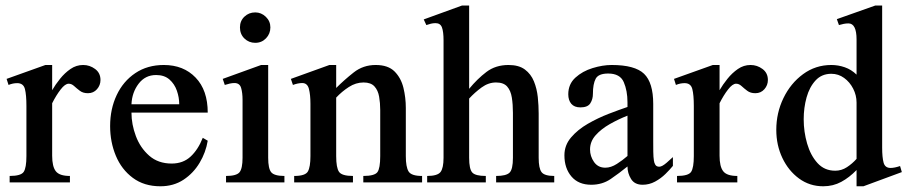

<svg xmlns="http://www.w3.org/2000/svg" viewBox="-20 -647 3219 681"><path d="M336.4 -363.3Q336.4 -344.7 324 -330.6Q311.5 -316.4 292 -316.4Q274.4 -316.4 263.2 -325Q252 -333.5 242.9 -341.8Q233.9 -350.1 223.6 -350.1Q210.9 -350.1 195.1 -329.6Q179.2 -309.1 165 -280.8V-94.7Q165 -56.2 178 -39.6Q190.9 -22.9 228 -22.9V0H14.2V-22.9Q54.7 -22.9 64.2 -37.6Q73.7 -52.2 73.7 -93.3V-271Q73.7 -310.5 68.4 -331.3Q63 -352.1 41 -352.1Q25.4 -352.1 10.3 -345.7L3.4 -367.2L141.1 -416.5H165V-327.1Q176.3 -346.7 192.9 -367.4Q209.5 -388.2 230 -402.3Q250.5 -416.5 274.9 -416.5Q298.3 -416.5 317.4 -402.3Q336.4 -388.2 336.4 -363.3Z M699.2 -158.2 716.8 -147.9Q710 -106.4 688 -69.6Q666 -32.7 630.9 -9.5Q595.7 13.7 548.8 13.7Q491.2 13.7 451.2 -16.1Q411.1 -45.9 390.9 -94.5Q370.6 -143.1 370.6 -199.7Q370.6 -260.3 393.8 -309.6Q417 -358.9 460 -387.7Q502.9 -416.5 561 -416.5Q630.9 -416.5 673.8 -371.8Q716.8 -327.1 716.8 -247.6H446.3Q446.3 -206.1 461.9 -164.3Q477.5 -122.6 509.3 -94.7Q541 -66.9 588.9 -66.9Q629.4 -66.9 656 -91.6Q682.6 -116.2 699.2 -158.2ZM446.3 -277.3H615.7Q615.7 -301.3 607.4 -325.2Q599.1 -349.1 581.1 -365Q563 -380.9 533.7 -380.9Q495.1 -380.9 471.7 -350.1Q448.2 -319.3 446.3 -277.3Z M939 -549.8Q939 -527.3 923.6 -511.2Q908.2 -495.1 885.3 -495.1Q862.8 -495.1 846.9 -510.5Q831.1 -525.9 831.1 -549.8Q831.1 -572.8 846.9 -587.9Q862.8 -603 885.3 -603Q906.7 -603 922.9 -587.4Q939 -571.8 939 -549.8ZM988.8 0H781.7V-22.9Q818.8 -22.9 829.6 -36.1Q840.3 -49.3 840.3 -87.4V-293Q840.3 -317.9 835.2 -335.2Q830.1 -352.5 811.5 -352.5Q804.2 -352.5 795.2 -350.6Q786.1 -348.6 777.3 -345.7L770 -367.2L906.2 -416.5H931.2V-87.4Q931.2 -48.8 942.1 -35.9Q953.1 -22.9 988.8 -22.9Z M1477.1 0H1268.6V-22.9Q1308.6 -22.9 1318.6 -36.4Q1328.6 -49.8 1328.6 -93.3V-256.8Q1328.6 -281.7 1324.7 -304.2Q1320.8 -326.7 1308.1 -340.6Q1295.4 -354.5 1269.5 -354.5Q1242.2 -354.5 1217.3 -338.4Q1192.4 -322.3 1172.4 -300.8V-93.3Q1172.4 -52.2 1182.4 -37.6Q1192.4 -22.9 1231.9 -22.9V0H1023.4V-22.9Q1063 -22.9 1072 -38.8Q1081.1 -54.7 1081.1 -93.3V-278.8Q1081.1 -311 1075.7 -331.8Q1070.3 -352.5 1051.8 -352.5Q1044.4 -352.5 1035.4 -350.6Q1026.4 -348.6 1019 -345.7L1011.7 -367.2L1148.4 -416.5H1172.4V-335Q1201.2 -363.8 1234.6 -390.1Q1268.1 -416.5 1312.5 -416.5Q1356.4 -416.5 1379.4 -393.6Q1402.3 -370.6 1410.9 -335.7Q1419.4 -300.8 1419.4 -264.2V-93.3Q1419.4 -54.7 1429.2 -38.8Q1439 -22.9 1477.1 -22.9Z M1945.8 0H1739.7V-22.9Q1775.4 -22.9 1787.4 -34.7Q1799.3 -46.4 1799.3 -87.4V-246.6Q1799.3 -276.4 1795.4 -301Q1791.5 -325.7 1778.8 -340.1Q1766.1 -354.5 1739.3 -354.5Q1712.4 -354.5 1688 -336.7Q1663.6 -318.8 1644 -297.4V-87.4Q1644 -47.4 1655 -35.2Q1666 -22.9 1703.1 -22.9V0H1495.1V-22.9Q1531.7 -22.9 1542.5 -36.9Q1553.2 -50.8 1553.2 -87.4V-503.9Q1553.2 -534.2 1547.6 -549.6Q1542 -564.9 1524.9 -564.9Q1516.1 -564.9 1508.5 -563Q1501 -561 1492.2 -558.1L1482.9 -578.1L1618.7 -627.4H1644V-332Q1672.9 -367.2 1705.3 -391.8Q1737.8 -416.5 1783.7 -416.5Q1820.3 -416.5 1841.8 -400.4Q1863.3 -384.3 1873.8 -358.4Q1884.3 -332.5 1887.5 -302.5Q1890.6 -272.5 1890.6 -244.1V-87.4Q1890.6 -49.8 1900.9 -36.4Q1911.1 -22.9 1945.8 -22.9Z M2366.7 -89.8V-58.6Q2356.4 -45.9 2340.3 -30Q2324.2 -14.2 2303.5 -2.9Q2282.7 8.3 2259.3 8.3Q2231 8.3 2218.3 -12.2Q2205.6 -32.7 2205.6 -56.6Q2176.3 -32.7 2146.2 -12.2Q2116.2 8.3 2077.1 8.3Q2031.7 8.3 2006.8 -21Q1981.9 -50.3 1981.9 -96.2Q1981.9 -131.8 2005.4 -159.4Q2028.8 -187 2064.7 -207.8Q2100.6 -228.5 2138.7 -243.2Q2176.8 -257.8 2205.6 -267.6V-284.2Q2205.6 -325.2 2192.4 -355.7Q2179.2 -386.2 2137.2 -386.2Q2102.5 -386.2 2092.8 -367.7Q2083 -349.1 2083 -314.5Q2083 -294.9 2073.7 -280.5Q2064.5 -266.1 2038.6 -266.1Q2017.1 -266.1 2006.3 -278.8Q1995.6 -291.5 1995.6 -312.5Q1995.6 -348.6 2020.8 -371.6Q2045.9 -394.5 2081.8 -405.5Q2117.7 -416.5 2149.4 -416.5Q2231.9 -416.5 2264.4 -385.3Q2296.9 -354 2296.9 -278.3V-146.5Q2296.9 -129.4 2297.1 -109.1Q2297.4 -88.9 2299.3 -77.6Q2300.3 -69.3 2304.4 -62.5Q2308.6 -55.7 2318.4 -55.7Q2328.1 -55.7 2344.2 -69.6Q2360.4 -83.5 2366.7 -89.8ZM2205.6 -93.8V-236.8Q2173.3 -224.1 2142.8 -206.8Q2112.3 -189.5 2092.5 -167.2Q2072.8 -145 2072.8 -116.7Q2072.8 -92.8 2086.9 -72.5Q2101.1 -52.2 2127 -52.2Q2147 -52.2 2168 -65.7Q2189 -79.1 2205.6 -93.8Z M2703.6 -363.3Q2703.6 -344.7 2691.2 -330.6Q2678.7 -316.4 2659.2 -316.4Q2641.6 -316.4 2630.4 -325Q2619.1 -333.5 2610.1 -341.8Q2601.1 -350.1 2590.8 -350.1Q2578.1 -350.1 2562.3 -329.6Q2546.4 -309.1 2532.2 -280.8V-94.7Q2532.2 -56.2 2545.2 -39.6Q2558.1 -22.9 2595.2 -22.9V0H2381.3V-22.9Q2421.9 -22.9 2431.4 -37.6Q2440.9 -52.2 2440.9 -93.3V-271Q2440.9 -310.5 2435.5 -331.3Q2430.2 -352.1 2408.2 -352.1Q2392.6 -352.1 2377.4 -345.7L2370.6 -367.2L2508.3 -416.5H2532.2V-327.1Q2543.5 -346.7 2560.1 -367.4Q2576.7 -388.2 2597.2 -402.3Q2617.7 -416.5 2642.1 -416.5Q2665.5 -416.5 2684.6 -402.3Q2703.6 -388.2 2703.6 -363.3Z M3178.7 -36.6 3042.5 13.7H3018.1V-43.9Q2992.7 -17.6 2963.9 -2Q2935.1 13.7 2899.9 13.7Q2851.6 13.7 2814 -13.9Q2776.4 -41.5 2754.9 -86.9Q2733.4 -132.3 2733.4 -186.5Q2733.4 -246.6 2758.8 -299.1Q2784.2 -351.6 2828.4 -384Q2872.6 -416.5 2928.7 -416.5Q2953.1 -416.5 2976.3 -408.4Q2999.5 -400.4 3018.1 -382.3V-506.8Q3018.1 -564 2989.3 -564Q2981 -564 2972.4 -562.3Q2963.9 -560.5 2955.6 -558.1L2948.2 -579.1L3084.5 -627.4H3108.9V-123.5Q3108.9 -88.9 3114 -70.1Q3119.1 -51.3 3138.7 -51.3Q3146 -51.3 3155 -53.2Q3164.1 -55.2 3172.4 -58.1ZM3018.1 -83.5V-283.2Q3018.1 -309.1 3006.1 -332.5Q2994.1 -356 2973.9 -370.6Q2953.6 -385.3 2928.7 -385.3Q2894.5 -385.3 2872.8 -361.8Q2851.1 -338.4 2840.8 -301.5Q2830.6 -264.6 2830.6 -224.1Q2830.6 -179.7 2842.8 -137.7Q2855 -95.7 2879.6 -68.6Q2904.3 -41.5 2942.4 -41.5Q2964.8 -41.5 2983.9 -54Q3002.9 -66.4 3018.1 -83.5Z"/></svg>

Font: Scheherazade New Medium
Style: Regular
Weight: 500
Designer: SIL International
Foundry: SIL International
Version: Version 4.000